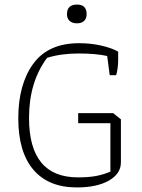

<svg xmlns="http://www.w3.org/2000/svg" viewBox="-20 -811 620 840"><path d="M273 -749Q273 -791 317 -791Q359 -791 359 -749Q359 -730 348 -719.5Q337 -709 317 -709Q296 -709 284.5 -719.5Q273 -730 273 -749ZM60 -293Q60 -442 125.5 -532Q191 -622 326 -622Q378 -622 423.5 -611.5Q469 -601 497 -585V-547Q497 -531 494.5 -512Q492 -493 488 -482H460L449 -566Q400 -577 323 -577Q247 -577 186 -558Q107 -452 107 -295Q107 -35 321 -35Q368 -35 400 -41Q432 -47 463 -60V-272H322V-316H475L509 -289V-101Q509 -51 456.5 -21Q404 9 316 9Q192 9 126 -68.5Q60 -146 60 -293Z"/></svg>

Font: Athiti Light
Style: Regular
Weight: 300
Designer: CadsonDemak Team
Foundry: CadsonDemak
Version: Version 1.033